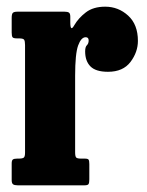

<svg xmlns="http://www.w3.org/2000/svg" viewBox="-20 -555 440 575"><path d="M55 -420Q55 -432 52.2 -436Q49.5 -440 37.5 -440H31.5Q20.5 -440 17.8 -443.2Q15 -446.5 15 -457.5V-501.5Q15 -512.5 18.2 -516.2Q21.5 -520 32.5 -520H173.5Q182.5 -520 186.5 -517.2Q190.5 -514.5 190.5 -505V-488.5Q190.5 -458 202.5 -479.5Q215 -501 237.2 -518Q259.5 -535 295 -535Q334.5 -535 363.8 -508.2Q393 -481.5 393 -432.5Q393 -399 370.8 -369.5Q348.5 -340 303.5 -340Q267 -340 251 -356Q235 -372 235 -401Q235 -414.5 240.2 -419.5Q245.5 -424.5 245.5 -434Q245.5 -443.5 236.5 -443.5Q223 -443.5 214 -418.8Q205 -394 205 -328V-99Q205 -87 208 -83.5Q211 -80 223 -80H234Q243.5 -80 245.5 -76.5Q247.5 -73 247.5 -63.5V-18Q247.5 -7.5 245.2 -3.8Q243 0 233 0H33Q23.5 0 19.2 -3Q15 -6 15 -15.5V-65.5Q15 -75 18.8 -77.5Q22.5 -80 31.5 -80H35.5Q47.5 -80 51.2 -83Q55 -86 55 -98Z"/></svg>

Font: Besley* Condensed
Style: Bold
Weight: 700
Width: 3
Designer: Owen Earl
Foundry: indestructible type*
Version: Version 3.000; ttfautohint (v1.8.3)